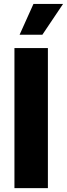

<svg xmlns="http://www.w3.org/2000/svg" viewBox="-20 -977 348 997"><path d="M228.7 -727.3V0H55V-727.3ZM81.7 -796.5 153.8 -956.7H307.5L199.9 -796.5Z"/></svg>

Font: Inter UI Extra Bold
Style: Regular
Weight: 800
Designer: Rasmus Andersson
Foundry: rsms
Version: 3.2;8d6f07862